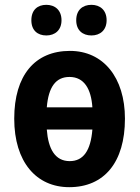

<svg xmlns="http://www.w3.org/2000/svg" viewBox="-20 -766 582 796"><path d="M110 -682C110 -640 136 -619 172 -619C208 -619 235 -641 235 -682C235 -724 208 -746 172 -746C136 -746 110 -725 110 -682ZM296 -682C296 -640 323 -619 359 -619C395 -619 422 -641 422 -682C422 -724 395 -746 359 -746C323 -746 296 -725 296 -682ZM498 -274C498 -445 408 -555 270 -555C125 -555 39 -454 39 -274C39 -94 131 10 267 10C412 10 498 -93 498 -274ZM268 -447C329 -447 358 -397 363 -321H174C181 -405 211 -447 268 -447ZM269 -98C208 -98 180 -149 174 -229H363C356 -142 326 -98 269 -98Z"/></svg>

Font: Noto Sans Display SemiCondensed
Style: Bold
Weight: 700
Width: 4
Designer: Monotype Design Team
Foundry: Monotype Imaging Inc.
Version: Version 1.900